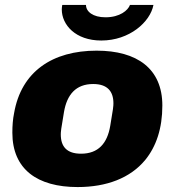

<svg xmlns="http://www.w3.org/2000/svg" viewBox="-20 -745 707 777"><path d="M390 -581C504 -581 588 -656 601 -725H506C498 -703 465 -675 407 -675C356 -675 328 -698 328 -725H232C231 -719 230 -713 230 -707C230 -645 285 -581 390 -581ZM294 12C411 12 507 -24 568 -98C612 -152 637 -225 637 -318C637 -467 535 -540 371 -540C193 -540 66 -456 37 -287C32 -263 30 -236 30 -208C30 -60 131 12 294 12ZM308 -123C250 -123 226 -152 226 -201C226 -211 227 -223 239 -292C251 -362 287 -405 357 -405C414 -405 439 -376 439 -327C439 -316 438 -304 426 -235C414 -165 378 -123 308 -123Z"/></svg>

Font: Archivo Black
Style: Italic
Weight: 900
Italic angle: -10°
Designer: Hector Gatti
Foundry: Omnibus-Type
Version: Version 2.001